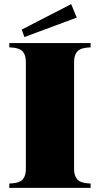

<svg xmlns="http://www.w3.org/2000/svg" viewBox="-20 -908 484 928"><path d="M25 -21V0H418V-21C382 -23 338 -25 338 -93V-607C338 -675 382 -677 418 -679V-700H25V-679C64 -677 105 -674 105 -607V-93C105 -26 64 -23 25 -21ZM351 -823 324 -888 85 -765 98 -729Z"/></svg>

Font: Sprat Black
Style: Regular
Weight: 900
Designer: Ethan Nakache
Foundry: Collletttivo
Version: Version 2.000;Glyphs 3.2 (3217)